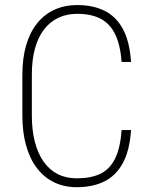

<svg xmlns="http://www.w3.org/2000/svg" viewBox="-20 -741 607 771"><path d="M468.3 -218.8H506.3Q500.5 -135.3 472.7 -85Q444.8 -34.7 398.2 -12Q351.6 10.7 288.1 10.7Q237.8 10.7 197.5 -8.8Q157.2 -28.3 128.7 -65.4Q100.1 -102.5 85 -156Q69.8 -209.5 69.8 -277.3V-441.4Q69.8 -507.3 85 -559.3Q100.1 -611.3 128.9 -647.2Q157.7 -683.1 198.5 -701.9Q239.3 -720.7 290.5 -720.7Q352.5 -720.7 398.9 -698.2Q445.3 -675.8 472.9 -625.7Q500.5 -575.7 506.3 -492.2H468.3Q462.9 -563.5 441.4 -605.7Q419.9 -647.9 382.3 -666.7Q344.7 -685.5 290.5 -685.5Q247.6 -685.5 213.9 -669.4Q180.2 -653.3 156.5 -622.3Q132.8 -591.3 120.4 -546.1Q107.9 -501 107.9 -442.4V-277.3Q107.9 -217.8 120.1 -170.9Q132.3 -124 155.5 -91.3Q178.7 -58.6 212.2 -41.7Q245.6 -24.9 288.1 -24.9Q342.8 -24.9 380.6 -42Q418.5 -59.1 440.7 -101.3Q462.9 -143.6 468.3 -218.8Z"/></svg>

Font: Roboto Condensed ExtraLight
Style: Regular
Weight: 250
Designer: Christian Robertson
Foundry: Google
Version: Version 3.008; 2023